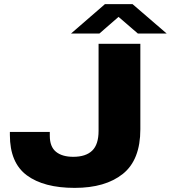

<svg xmlns="http://www.w3.org/2000/svg" viewBox="-20 -901 830 933"><path d="M325 -738 490 -881H624L790 -738H650L556 -819L463 -738ZM343 12Q193 12 110.5 -49Q28 -110 28 -245V-260H222V-241Q222 -188 252 -163.5Q282 -139 336 -139Q397 -139 428 -169Q459 -199 459 -265V-688H662V-273Q662 -124 577 -56Q492 12 343 12Z"/></svg>

Font: Archivo Expanded ExtraBold
Style: Regular
Weight: 800
Width: 7
Designer: Hector Gatti
Foundry: Omnibus-Type
Version: Version 2.001; ttfautohint (v1.8.3)